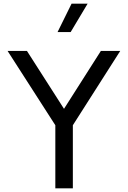

<svg xmlns="http://www.w3.org/2000/svg" viewBox="-20 -1021 693 1041"><path d="M455 -1001C455 -1001 363 -847 363 -847C363 -847 292 -847 292 -847C292 -847 368 -1001 368 -1001C368 -1001 455 -1001 455 -1001ZM527 -745C527 -745 632 -745 632 -745C632 -745 375 -342 375 -342C375 -342 375 0 375 0C375 0 280 0 280 0C280 0 280 -342 280 -342C280 -342 21 -745 21 -745C21 -745 126 -745 126 -745C126 -745 327 -431 327 -431C327 -431 527 -745 527 -745Z"/></svg>

Font: Preevio_Regular
Style: Regular
Weight: 500
Designer: Gumpita Rahayu
Foundry: Tokotype Studio
Version: ""